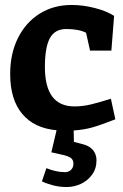

<svg xmlns="http://www.w3.org/2000/svg" viewBox="-20 -517 497 774"><path d="M369 129Q369 163 351 187.5Q333 212 305.5 224.5Q278 237 249 237Q219 237 191.5 229.5Q164 222 149 214L167 161Q207 177 242 177Q257 177 266.5 167.5Q276 158 276 143Q276 128 266.5 120.5Q257 113 236 108L187 97L208 8Q118 0 69.5 -58Q21 -116 21 -219Q21 -301 52.5 -364Q84 -427 140 -462Q196 -497 269 -497Q315 -497 363 -484.5Q411 -472 440 -453L429 -313H343L327 -385Q297 -400 247 -400Q201 -400 181 -363Q161 -326 161 -247Q161 -88 280 -88Q313 -88 346.5 -96Q380 -104 427 -119L445 -36Q383 -12 351 -3Q319 6 277 9L278 55L309 63Q340 70 354.5 87.5Q369 105 369 129Z"/></svg>

Font: Enriqueta
Style: Bold
Weight: 700
Designer: Viviana Monsalve, Gustavo Ibarra
Foundry: 72Puntos
Version: Version 2.000